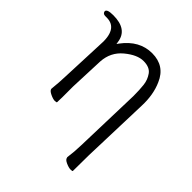

<svg xmlns="http://www.w3.org/2000/svg" viewBox="-183 -604 909 909"><g transform="rotate(45 271.5 -149.5)"><path d="M163 -32Q163 -21 162 1Q162 5 150 5Q138 5 119 -4Q100 -13 98 -23V-26Q103 -73 104 -112L113 -330Q123 -448 45 -448H35Q20 -448 17 -461Q15 -478 59 -478Q154 -478 164 -404L166 -392L173 -402Q232 -481 316.5 -481Q401 -481 434 -404Q460 -346 457 -270L446 73L445 179Q445 182 432.5 182Q420 182 401 173.5Q382 165 381 154L380 152Q386 110 387 65L397 -274Q397 -316 393.5 -346.5Q390 -377 372.5 -401.5Q355 -426 313.5 -426Q272 -426 223 -385.5Q174 -345 170 -279L163 -104Z"/></g></svg>

Font: LXGW WenKai Lite Light
Style: Regular
Weight: 300
Designer: LXGW / Fontworks Inc.
Foundry: LXGW / Fontworks Inc.
Version: Version 1.511; March 25, 2025